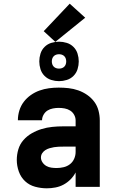

<svg xmlns="http://www.w3.org/2000/svg" viewBox="-20 -1013 640 1041"><path d="M234 8Q202 8 170.5 -0.5Q139 -9 116 -30.5Q93 -52 82 -83Q71 -114 71 -146Q71 -175 79.5 -203.5Q88 -232 107.5 -254Q127 -276 152.5 -290.5Q178 -305 206 -313.5Q234 -322 263.5 -325Q293 -328 322 -328H390V-360Q390 -376 382 -390.5Q374 -405 360.5 -413.5Q347 -422 331 -425Q315 -428 298 -428Q283 -428 267 -425Q251 -422 238 -414Q225 -406 216.5 -391.5Q208 -377 208 -361H77Q77 -361 77 -361Q77 -361 77 -362Q77 -388 85 -414Q93 -440 109 -461Q125 -482 147 -497.5Q169 -513 194 -522Q219 -531 245.5 -534.5Q272 -538 298 -538Q325 -538 352 -535Q379 -532 404.5 -523Q430 -514 452.5 -498.5Q475 -483 491 -461.5Q507 -440 514 -413.5Q521 -387 521 -360V0H390V-78Q379 -57 362 -40Q345 -23 324.5 -12Q304 -1 280.5 3.5Q257 8 234 8ZM287 -102Q306 -102 325 -106.5Q344 -111 359 -122.5Q374 -134 382 -152Q390 -170 390 -189V-218H322Q310 -218 297.5 -217.5Q285 -217 273 -215Q261 -213 249 -209.5Q237 -206 226.5 -199.5Q216 -193 209 -182.5Q202 -172 202 -159Q202 -145 210.5 -132.5Q219 -120 231.5 -113Q244 -106 258.5 -104Q273 -102 287 -102ZM300 -573Q279 -573 258 -579.5Q237 -586 221.5 -601.5Q206 -617 199.5 -638Q193 -659 193 -680Q193 -701 199.5 -722Q206 -743 221.5 -758.5Q237 -774 258 -780.5Q279 -787 300 -787Q321 -787 342 -780.5Q363 -774 378.5 -758.5Q394 -743 400.5 -722Q407 -701 407 -680Q407 -659 400.5 -638Q394 -617 378.5 -601.5Q363 -586 342 -579.5Q321 -573 300 -573ZM300 -641Q308 -641 315.5 -643.5Q323 -646 328.5 -651.5Q334 -657 336.5 -664.5Q339 -672 339 -680Q339 -688 336.5 -695.5Q334 -703 328.5 -708.5Q323 -714 315.5 -716.5Q308 -719 300 -719Q292 -719 284.5 -716.5Q277 -714 271.5 -708.5Q266 -703 263.5 -695.5Q261 -688 261 -680Q261 -672 263.5 -664.5Q266 -657 271.5 -651.5Q277 -646 284.5 -643.5Q292 -641 300 -641ZM280 -786 217 -844 358 -993 442 -917Z"/></svg>

Font: Iosevka Curly XBdEx
Style: Regular
Weight: 800
Width: 7
Monospace: yes
Designer: Belleve Invis
Foundry: Belleve Invis
Version: Version 11.1.0; ttfautohint (v1.8.3)